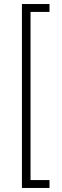

<svg xmlns="http://www.w3.org/2000/svg" viewBox="-20 -785 308 949"><path d="M88.4 144V-765.1H224.6V-726.1H130.9V105H224.6V144Z"/></svg>

Font: Inter Display ExtraLight
Style: Regular
Weight: 200
Designer: Rasmus Andersson
Foundry: rsms
Version: Version 4.000;git-a52131595